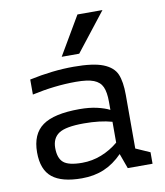

<svg xmlns="http://www.w3.org/2000/svg" viewBox="-85 -826 780 907"><g transform="rotate(-10 305.0 -373.0)"><path d="M575 -55V0H456L430 -72Q389 -30 341.5 -10Q294 10 235 10Q139 10 93 -27Q47 -64 47 -147Q47 -235 102 -274.5Q157 -314 279 -314Q327 -314 363.5 -305.5Q400 -297 423 -285V-324Q423 -370 411.5 -395.5Q400 -421 370.5 -432.5Q341 -444 285 -444Q184 -444 75 -420V-492Q186 -516 287 -516Q381 -516 428.5 -497Q476 -478 491.5 -442Q507 -406 507 -342V-85ZM249 -62Q297 -62 341.5 -79.5Q386 -97 423 -128V-228Q367 -244 288 -244Q201 -244 168 -222Q135 -200 135 -153Q135 -104 159.5 -83Q184 -62 249 -62ZM324 -572H240L348 -756H468Z"/></g></svg>

Font: Rhodium Libre
Style: Regular
Weight: 400
Designer: James Puckett
Foundry: Dunwich Type Founders
Version: Version 1.001; ttfautohint (v1.3)